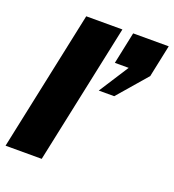

<svg xmlns="http://www.w3.org/2000/svg" viewBox="-139 -789 806 888"><g transform="rotate(20 264.0 -345.0)"><path d="M312 -690 166 0H-12L134 -690ZM507 -533H508L382 -387H306L400 -533H332L365 -690H540Z"/></g></svg>

Font: Decalotype Black Italic
Style: Regular
Weight: 900
Italic angle: -12°
Designer: Alfredo Marco Pradil
Foundry: Alfredo Marco Pradil
Version: Version 1.0